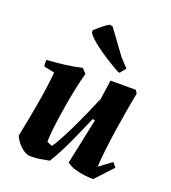

<svg xmlns="http://www.w3.org/2000/svg" viewBox="-133 -810 820 920"><g transform="rotate(20 277.5 -349.5)"><path d="M129 12Q108 12 89.5 -1.5Q71 -15 58 -32.5Q45 -50 41 -63Q58 -145 74 -236Q90 -327 97 -404L43 -415Q40 -431 41 -448Q84 -451 130.5 -456.5Q177 -462 218 -472L240 -449Q229 -410 218.5 -359Q208 -308 199.5 -255Q191 -202 185.5 -156.5Q180 -111 180 -82Q192 -74 208 -70Q222 -91 240.5 -125.5Q259 -160 278.5 -201Q298 -242 316.5 -284Q335 -326 350 -362L364 -460H493L503 -444Q496 -408 487 -357Q478 -306 469.5 -249.5Q461 -193 455 -141Q449 -89 447 -51L510 -98L529 -76L447 12Q428 12 402.5 9Q377 6 352 -1.5Q327 -9 310 -23L359 -255L347 -258Q328 -215 307 -167Q286 -119 264 -75Q242 -31 222 0Q197 5 175 8.5Q153 12 129 12ZM392 -510 382 -512Q302 -558 258.5 -591Q215 -624 202 -645L201 -657Q220 -675 238 -689.5Q256 -704 270 -711L285 -707L375 -584L416 -540Z"/></g></svg>

Font: Labrada
Style: Bold Italic
Weight: 700
Italic angle: -7°
Designer: Mercedes Jáuregui
Foundry: Omnibus-Type Team
Version: Version 1.000; ttfautohint (v1.8.4.7-5d5b)